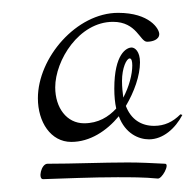

<svg xmlns="http://www.w3.org/2000/svg" viewBox="-20 -637 304 299"><path d="M261 -459C249 -447 236 -441 220 -441C200 -441 184 -451 176 -472C189 -494 198 -519 198 -540C198 -557 190 -563 185 -563C177 -563 158 -553 158 -499C158 -487 159 -477 161 -468C149 -455 133 -445 111 -445C84 -445 66 -469 66 -501C66 -543 103 -603 156 -603C193 -603 198 -572 209 -572C217 -572 228 -575 228 -584C228 -592 213 -617 164 -617C99 -617 39 -547 39 -484C39 -447 59 -416 91 -416C120 -416 146 -433 165 -456C175 -429 196 -420 212 -420C234 -420 253 -437 264 -458ZM47 -358C79 -359 123 -361 163 -361C183 -361 205 -361 225 -359C232 -357 245 -382 237 -382C218 -383 198 -384 179 -384C139 -384 95 -382 54 -382C44 -382 39 -358 47 -358ZM170 -511C170 -531 177 -546 182 -546C185 -546 186 -541 186 -535C186 -521 181 -502 172 -485C171 -493 170 -501 170 -511Z"/></svg>

Font: Stalemate
Style: Regular
Weight: 400
Designer: Astigmatic (AOETI)
Foundry: Astigmatic (AOETI)
Version: Version 001.000